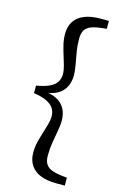

<svg xmlns="http://www.w3.org/2000/svg" viewBox="-132 -770 612 984"><g transform="rotate(15 174.5 -278.0)"><path d="M43 -258V-298Q85 -305 111 -317Q137 -329 149 -347Q161 -365 161 -390Q161 -410 154.5 -433Q148 -456 140 -481.5Q132 -507 125 -535Q118 -563 118 -594Q118 -633 136 -660Q154 -687 188.5 -701Q223 -715 272 -715H318V-673L290 -670Q256 -666 235 -657.5Q214 -649 204 -632.5Q194 -616 194 -588Q194 -552 200 -517Q206 -482 211.5 -451.5Q217 -421 217 -399Q217 -363 202.5 -335.5Q188 -308 157.5 -292Q127 -276 78 -275V-281Q127 -280 157.5 -264Q188 -248 202.5 -221Q217 -194 217 -157Q217 -135 211.5 -105Q206 -75 200 -39.5Q194 -4 194 32Q194 60 204 76.5Q214 93 235 101.5Q256 110 290 114L318 117V159H272Q223 159 188.5 145Q154 131 136 103.5Q118 76 118 38Q118 6 125 -21.5Q132 -49 140 -74.5Q148 -100 154.5 -123Q161 -146 161 -166Q161 -191 149 -209Q137 -227 111 -239.5Q85 -252 43 -258Z"/></g></svg>

Font: Source Serif 4 18pt
Style: Regular
Weight: 400
Designer: Frank Grießhammer
Foundry: Adobe Systems Incorporated
Version: Version 4.004;hotconv 1.0.116;makeotfexe 2.5.65601